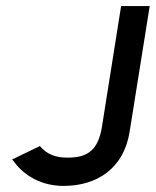

<svg xmlns="http://www.w3.org/2000/svg" viewBox="-20 -600 512 631"><path d="M20 -76 28 -66C61 -22 117 11 189 11C298 11 387 -46 406 -167L472 -580H378L315 -183C303 -110 271 -82 204 -82C162 -81 133 -94 111 -120Z"/></svg>

Font: Charger Sport
Style: BdNrwObl
Weight: 700
Designer: Jasper
Foundry: Cannot Into Space Fonts
Version: Version 1.1